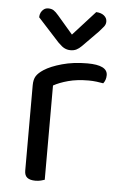

<svg xmlns="http://www.w3.org/2000/svg" viewBox="-51 -717 484 759"><g transform="rotate(5 191.0 -337.5)"><path d="M155 -376V-218H75V-370Q75 -393 83.5 -406.5Q92 -420 112 -433Q138 -450 183 -462.5Q228 -475 283 -475Q363 -475 363 -435Q363 -425 360 -416.5Q357 -408 352 -402Q342 -404 326 -406Q310 -408 294 -408Q248 -408 213 -398.5Q178 -389 155 -376ZM75 -264 155 -252V-2Q150 0 140 2.5Q130 5 118 5Q97 5 86 -3.5Q75 -12 75 -31ZM151 -654 212 -583 300 -680Q320 -679 331.5 -669.5Q343 -660 343 -646Q343 -635 336 -626Q329 -617 318 -605L255 -541Q245 -531 235 -526Q225 -521 211 -521Q202 -521 193.5 -524Q185 -527 177.5 -533Q170 -539 162 -547L77 -640Q77 -650 81 -658.5Q85 -667 92.5 -672.5Q100 -678 110 -678Q123 -678 131.5 -672.5Q140 -667 151 -654Z"/></g></svg>

Font: Baloo Bhaijaan 2
Style: Regular
Weight: 400
Designer: Sanskriti Dholi, Noopur Datye and Ek Type
Foundry: Ek Type
Version: Version 1.701